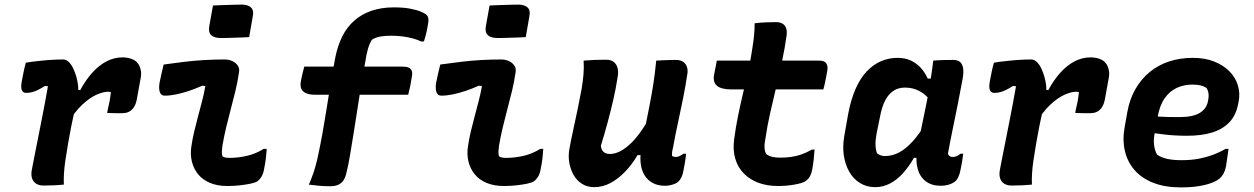

<svg xmlns="http://www.w3.org/2000/svg" viewBox="-20 -801 5440 833"><path d="M92 -529Q101 -531 117 -533Q133 -535 152 -537Q171 -539 190 -540.5Q209 -542 226 -542.5Q243 -543 254 -543Q267 -543 278 -532.5Q289 -522 297.5 -504.5Q306 -487 311.5 -467Q317 -447 319 -427.5Q321 -408 318 -393Q312 -358 304 -323Q296 -288 289 -252Q282 -216 275.5 -179Q269 -142 263 -101Q259 -72 257.5 -47.5Q256 -23 257 0Q236 2 214 3Q192 4 169 4Q150 4 137 -4Q124 -12 119 -27.5Q114 -43 118 -64Q124 -96 131 -131Q138 -166 145.5 -204Q153 -242 160.5 -280Q168 -318 175 -355Q182 -392 188 -427L175 -428Q159 -418 145 -411Q131 -404 118.5 -401Q106 -398 94 -398Q85 -398 79.5 -403Q74 -408 72.5 -419Q71 -430 74 -446Q78 -467 82 -487Q86 -507 92 -529ZM510 -552Q532 -552 548 -546.5Q564 -541 573 -532Q582 -523 586 -512.5Q590 -502 591.5 -492.5Q593 -483 592 -476Q591 -469 591 -466L573 -367Q572 -363 569.5 -354Q567 -345 560 -334.5Q553 -324 541 -317Q529 -310 510 -310Q494 -310 478 -310Q462 -310 445 -311L447 -323Q452 -343 455.5 -362Q459 -381 461 -401Q458 -402 455.5 -402.5Q453 -403 449 -403Q428 -403 398.5 -390Q369 -377 336.5 -346.5Q304 -316 273 -264L292 -414L328 -410Q353 -456 382 -487.5Q411 -519 443.5 -535.5Q476 -552 510 -552Z M690 -521Q733 -527 777.5 -532.5Q822 -538 866.5 -540.5Q911 -543 954 -543Q973 -543 988 -536Q1003 -529 1011.5 -516.5Q1020 -504 1017 -488Q1011 -446 1001.5 -407Q992 -368 981.5 -328.5Q971 -289 961.5 -249.5Q952 -210 945 -169Q943 -155 942.5 -143.5Q942 -132 945 -123Q951 -119 958 -117.5Q965 -116 975 -116Q1012 -116 1050 -124.5Q1088 -133 1124 -155H1137Q1136 -136 1133.5 -114.5Q1131 -93 1126 -69Q1123 -49 1115 -35.5Q1107 -22 1096 -14Q1086 -8 1066.5 -4Q1047 0 1021 3Q995 6 967 6Q923 6 891 -7.5Q859 -21 839.5 -45Q820 -69 812.5 -100Q805 -131 810 -164Q815 -199 823 -232Q831 -265 839.5 -297Q848 -329 856.5 -361.5Q865 -394 871 -428L857 -429Q828 -416 799.5 -406.5Q771 -397 744.5 -391.5Q718 -386 694 -386Q680 -386 674 -400Q668 -414 672 -441Q676 -461 680.5 -481Q685 -501 690 -521ZM904 -777Q919 -778 934.5 -778.5Q950 -779 966 -779.5Q982 -780 997.5 -780.5Q1013 -781 1028 -781Q1056 -781 1069 -768.5Q1082 -756 1077 -732L1061 -640Q1047 -639 1031.5 -638.5Q1016 -638 1000.5 -637.5Q985 -637 969.5 -636.5Q954 -636 940 -636Q909 -636 896 -649Q883 -662 888 -688Z M1300 -512H1727Q1744 -512 1753.5 -507.5Q1763 -503 1766.5 -493.5Q1770 -484 1767 -469Q1764 -448 1760 -428.5Q1756 -409 1751 -390H1347Q1322 -390 1307 -397Q1292 -404 1287 -416.5Q1282 -429 1285 -446Q1288 -464 1292 -480Q1296 -496 1300 -512ZM1482 -47Q1475 -18 1458 -5.5Q1441 7 1415 7Q1388 7 1365 5Q1342 3 1320 0Q1331 -25 1340 -51.5Q1349 -78 1357 -112Q1370 -172 1379.5 -225Q1389 -278 1397 -329.5Q1405 -381 1414 -435.5Q1423 -490 1435 -553Q1445 -603 1465 -643Q1485 -683 1516.5 -711Q1548 -739 1591 -754Q1634 -769 1689 -769Q1730 -769 1759 -763.5Q1788 -758 1806 -750.5Q1824 -743 1831 -736Q1837 -730 1838.5 -720.5Q1840 -711 1837 -697Q1834 -677 1829.5 -658Q1825 -639 1819 -621H1807Q1791 -629 1770.5 -634.5Q1750 -640 1726.5 -643Q1703 -646 1675 -646Q1650 -646 1630 -642.5Q1610 -639 1594 -629Q1583 -612 1576.5 -589.5Q1570 -567 1565 -534Q1556 -488 1547.5 -435.5Q1539 -383 1531 -329.5Q1523 -276 1514.5 -224.5Q1506 -173 1498.5 -127.5Q1491 -82 1482 -47Z M1890 -521Q1933 -527 1977.5 -532.5Q2022 -538 2066.5 -540.5Q2111 -543 2154 -543Q2173 -543 2188 -536Q2203 -529 2211.5 -516.5Q2220 -504 2217 -488Q2211 -446 2201.5 -407Q2192 -368 2181.5 -328.5Q2171 -289 2161.5 -249.5Q2152 -210 2145 -169Q2143 -155 2142.5 -143.5Q2142 -132 2145 -123Q2151 -119 2158 -117.5Q2165 -116 2175 -116Q2212 -116 2250 -124.5Q2288 -133 2324 -155H2337Q2336 -136 2333.5 -114.5Q2331 -93 2326 -69Q2323 -49 2315 -35.5Q2307 -22 2296 -14Q2286 -8 2266.5 -4Q2247 0 2221 3Q2195 6 2167 6Q2123 6 2091 -7.5Q2059 -21 2039.5 -45Q2020 -69 2012.5 -100Q2005 -131 2010 -164Q2015 -199 2023 -232Q2031 -265 2039.5 -297Q2048 -329 2056.5 -361.5Q2065 -394 2071 -428L2057 -429Q2028 -416 1999.5 -406.5Q1971 -397 1944.5 -391.5Q1918 -386 1894 -386Q1880 -386 1874 -400Q1868 -414 1872 -441Q1876 -461 1880.5 -481Q1885 -501 1890 -521ZM2104 -777Q2119 -778 2134.5 -778.5Q2150 -779 2166 -779.5Q2182 -780 2197.5 -780.5Q2213 -781 2228 -781Q2256 -781 2269 -768.5Q2282 -756 2277 -732L2261 -640Q2247 -639 2231.5 -638.5Q2216 -638 2200.5 -637.5Q2185 -637 2169.5 -636.5Q2154 -636 2140 -636Q2109 -636 2096 -649Q2083 -662 2088 -688Z M2512 -538Q2534 -540 2558.5 -541Q2583 -542 2608 -542Q2630 -542 2642.5 -532.5Q2655 -523 2659.5 -505.5Q2664 -488 2659 -463Q2652 -417 2641 -369Q2630 -321 2616.5 -271Q2603 -221 2587 -169Q2588 -152 2598 -142.5Q2608 -133 2626 -133Q2646 -133 2667 -143Q2688 -153 2710.5 -173Q2733 -193 2756 -224.5Q2779 -256 2802 -298L2779 -128H2746Q2722 -87 2691.5 -55.5Q2661 -24 2627.5 -6.5Q2594 11 2558 11Q2528 11 2505 -3.5Q2482 -18 2468.5 -42Q2455 -66 2450 -94.5Q2445 -123 2450 -153Q2458 -197 2467.5 -240Q2477 -283 2486 -326.5Q2495 -370 2503 -413Q2509 -448 2511.5 -478.5Q2514 -509 2512 -538ZM2827 -538Q2841 -539 2855 -539.5Q2869 -540 2883.5 -540.5Q2898 -541 2912 -541Q2932 -541 2943.5 -533Q2955 -525 2959.5 -513Q2964 -501 2963 -486Q2955 -432 2944 -376.5Q2933 -321 2921 -266.5Q2909 -212 2900 -161Q2897 -150 2896 -141Q2895 -132 2896 -124Q2899 -123 2903 -121.5Q2907 -120 2912 -120Q2918 -120 2923.5 -122Q2929 -124 2934.5 -127Q2940 -130 2945 -134H2957Q2955 -116 2952 -98Q2949 -80 2945 -60Q2942 -43 2936.5 -32Q2931 -21 2924 -14Q2918 -8 2908.5 -4Q2899 0 2888 2.5Q2877 5 2866 5Q2835 5 2813 -6.5Q2791 -18 2777.5 -39Q2764 -60 2760 -89Q2756 -118 2762 -151Q2770 -203 2779.5 -250Q2789 -297 2798 -343Q2807 -389 2814.5 -436.5Q2822 -484 2827 -538Z M3090 -538H3535Q3557 -538 3565 -526Q3573 -514 3569 -493Q3567 -479 3564 -465.5Q3561 -452 3558.5 -439Q3556 -426 3552 -413H3154Q3132 -413 3116 -417Q3100 -421 3091 -428.5Q3082 -436 3078.5 -448Q3075 -460 3078 -476Q3080 -487 3082 -497Q3084 -507 3086 -517Q3088 -527 3090 -538ZM3514 -152Q3513 -133 3510.5 -111Q3508 -89 3504 -66Q3501 -49 3494.5 -37Q3488 -25 3477 -17Q3470 -11 3456.5 -7Q3443 -3 3426 0Q3409 3 3391 4.5Q3373 6 3355 6Q3308 6 3270.5 -8Q3233 -22 3207 -48.5Q3181 -75 3170 -112.5Q3159 -150 3165 -196Q3172 -249 3182.5 -300.5Q3193 -352 3205 -402Q3217 -452 3228 -502.5Q3239 -553 3246 -604Q3250 -629 3252 -653Q3254 -677 3254 -700Q3278 -703 3301.5 -704Q3325 -705 3348 -705Q3363 -705 3374 -699Q3385 -693 3390 -680.5Q3395 -668 3393 -649Q3385 -592 3373 -535.5Q3361 -479 3347.5 -422.5Q3334 -366 3321.5 -311Q3309 -256 3301 -201Q3296 -177 3297 -160Q3298 -143 3305 -132Q3316 -124 3330.5 -120.5Q3345 -117 3366 -117Q3387 -117 3410.5 -120Q3434 -123 3457 -131Q3480 -139 3502 -152Z M3874 -550Q3907 -550 3931.5 -538.5Q3956 -527 3974.5 -507Q3993 -487 4005 -460H4034L4018 -363Q3997 -391 3969 -406Q3941 -421 3906 -421Q3877 -421 3855.5 -406.5Q3834 -392 3820 -364.5Q3806 -337 3798 -295L3783 -221Q3778 -194 3778.5 -173Q3779 -152 3785 -136Q3791 -131 3800 -127.5Q3809 -124 3819 -124Q3851 -124 3880.5 -139.5Q3910 -155 3940 -188Q3970 -221 4001 -274L3971 -116H3945Q3924 -79 3898 -50Q3872 -21 3841.5 -5Q3811 11 3777 11Q3740 11 3711 -7Q3682 -25 3664.5 -56Q3647 -87 3641 -126.5Q3635 -166 3643 -211L3659 -302Q3671 -368 3692 -415.5Q3713 -463 3741.5 -492.5Q3770 -522 3803.5 -536Q3837 -550 3874 -550ZM4029 -538Q4051 -540 4072.5 -540.5Q4094 -541 4117 -541Q4133 -541 4143.5 -533.5Q4154 -526 4158 -507.5Q4162 -489 4156 -457Q4146 -402 4135 -347Q4124 -292 4113 -239Q4102 -186 4093 -136Q4094 -128 4099.5 -124Q4105 -120 4114 -120Q4122 -120 4130.5 -123.5Q4139 -127 4147 -134H4159Q4157 -117 4154 -99Q4151 -81 4147 -63Q4144 -46 4137.5 -32.5Q4131 -19 4122 -12Q4110 -4 4095 0.5Q4080 5 4062 5Q4022 5 3996.5 -14.5Q3971 -34 3961.5 -68Q3952 -102 3959 -145Q3967 -194 3976.5 -241Q3986 -288 3996 -335.5Q4006 -383 4014 -434Q4017 -452 4019.5 -469Q4022 -486 4024.5 -503.5Q4027 -521 4029 -538Z M4292 -529Q4301 -531 4317 -533Q4333 -535 4352 -537Q4371 -539 4390 -540.5Q4409 -542 4426 -542.5Q4443 -543 4454 -543Q4467 -543 4478 -532.5Q4489 -522 4497.5 -504.5Q4506 -487 4511.5 -467Q4517 -447 4519 -427.5Q4521 -408 4518 -393Q4512 -358 4504 -323Q4496 -288 4489 -252Q4482 -216 4475.5 -179Q4469 -142 4463 -101Q4459 -72 4457.5 -47.5Q4456 -23 4457 0Q4436 2 4414 3Q4392 4 4369 4Q4350 4 4337 -4Q4324 -12 4319 -27.5Q4314 -43 4318 -64Q4324 -96 4331 -131Q4338 -166 4345.5 -204Q4353 -242 4360.5 -280Q4368 -318 4375 -355Q4382 -392 4388 -427L4375 -428Q4359 -418 4345 -411Q4331 -404 4318.5 -401Q4306 -398 4294 -398Q4285 -398 4279.5 -403Q4274 -408 4272.5 -419Q4271 -430 4274 -446Q4278 -467 4282 -487Q4286 -507 4292 -529ZM4710 -552Q4732 -552 4748 -546.5Q4764 -541 4773 -532Q4782 -523 4786 -512.5Q4790 -502 4791.5 -492.5Q4793 -483 4792 -476Q4791 -469 4791 -466L4773 -367Q4772 -363 4769.5 -354Q4767 -345 4760 -334.5Q4753 -324 4741 -317Q4729 -310 4710 -310Q4694 -310 4678 -310Q4662 -310 4645 -311L4647 -323Q4652 -343 4655.5 -362Q4659 -381 4661 -401Q4658 -402 4655.5 -402.5Q4653 -403 4649 -403Q4628 -403 4598.5 -390Q4569 -377 4536.5 -346.5Q4504 -316 4473 -264L4492 -414L4528 -410Q4553 -456 4582 -487.5Q4611 -519 4643.5 -535.5Q4676 -552 4710 -552Z M5155 -550Q5208 -550 5248 -534Q5288 -518 5314 -491.5Q5340 -465 5350.5 -431Q5361 -397 5354 -361L5352 -351Q5343 -302 5314.5 -271.5Q5286 -241 5240 -226.5Q5194 -212 5130 -212Q5103 -212 5077 -213.5Q5051 -215 5027.5 -218Q5004 -221 4982 -224L4937 -219L4948 -299Q4975 -297 4999 -295.5Q5023 -294 5047 -293.5Q5071 -293 5097 -293Q5155 -293 5185 -311Q5215 -329 5221 -363Q5225 -382 5223 -396Q5221 -410 5214 -420Q5203 -427 5188.5 -430.5Q5174 -434 5153 -434Q5116 -434 5085 -419.5Q5054 -405 5032.5 -374Q5011 -343 5002 -292L4990 -224Q4984 -196 4987 -172Q4990 -148 5000 -130Q5019 -117 5045 -111.5Q5071 -106 5106 -106Q5146 -106 5178.5 -112Q5211 -118 5240 -128.5Q5269 -139 5297 -155H5310Q5307 -135 5304.5 -116Q5302 -97 5299 -79Q5295 -60 5288.5 -48Q5282 -36 5272 -27Q5259 -16 5235 -7Q5211 2 5178 7Q5145 12 5103 12Q5035 12 4984.5 -7.5Q4934 -27 4902.5 -63Q4871 -99 4860 -147.5Q4849 -196 4860 -253L4871 -315Q4881 -371 4906 -414.5Q4931 -458 4968 -488.5Q5005 -519 5052.5 -534.5Q5100 -550 5155 -550Z"/></svg>

Font: Rec Mono Semicasual
Style: Bold Italic
Weight: 700
Italic angle: -10°
Version: Version 1.085; ttfautohint (v1.8.4.7-5d5b)